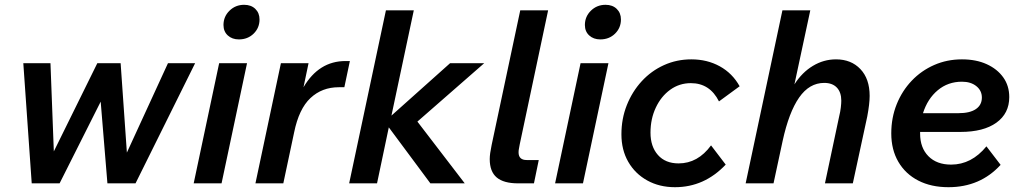

<svg xmlns="http://www.w3.org/2000/svg" viewBox="-20 -763 4256 799"><path d="M112 0 77 -500H190L204 -133L385 -500H482L508 -128L679 -500H792L544 0H427L399 -340L228 0Z M910 -659Q910 -694 935 -718.5Q960 -743 996 -743Q1025 -743 1042.5 -726Q1060 -709 1060 -682Q1060 -647 1035.5 -623Q1011 -599 974 -599Q946 -599 928 -615.5Q910 -632 910 -659ZM786 0 892 -500H1008L902 0Z M1043 0 1149 -500H1264L1243 -400Q1307 -509 1418 -509H1436L1413 -400H1390Q1320 -400 1272 -355Q1224 -310 1204 -212L1159 0Z M1433 0 1586 -720H1702L1609 -282L1853 -500H1995L1717 -257L1914 0H1771L1598 -233L1549 0Z M2026 -160 2145 -720H2261L2143 -163Q2141 -151 2139.5 -144Q2138 -137 2138 -129Q2138 -97 2172 -97H2222L2202 0H2136Q2076 0 2047 -24.5Q2018 -49 2018 -101Q2018 -112 2020 -126.5Q2022 -141 2026 -160Z M2414 -659Q2414 -694 2439 -718.5Q2464 -743 2500 -743Q2529 -743 2546.5 -726Q2564 -709 2564 -682Q2564 -647 2539.5 -623Q2515 -599 2478 -599Q2450 -599 2432 -615.5Q2414 -632 2414 -659ZM2290 0 2396 -500H2512L2406 0Z M2939 -158 3000 -78Q2911 16 2789 16Q2724 16 2673.5 -12Q2623 -40 2594.5 -89.5Q2566 -139 2566 -204Q2566 -269 2588.5 -325.5Q2611 -382 2650.5 -425Q2690 -468 2743 -492Q2796 -516 2857 -516Q2923 -516 2975.5 -487Q3028 -458 3058 -404L2972 -341Q2934 -417 2855 -417Q2807 -417 2769 -389.5Q2731 -362 2709 -315Q2687 -268 2687 -211Q2687 -153 2718 -118Q2749 -83 2804 -83Q2884 -83 2939 -158Z M3083 0 3236 -720H3352L3286 -412Q3318 -462 3363 -489Q3408 -516 3459 -516Q3522 -516 3560.5 -475.5Q3599 -435 3599 -364Q3599 -331 3589 -278L3529 0H3413L3472 -278Q3477 -298 3479 -315.5Q3481 -333 3481 -344Q3481 -379 3462.5 -398.5Q3444 -418 3410 -418Q3348 -418 3305.5 -357Q3263 -296 3237 -177L3199 0Z M4144 -77Q4059 16 3927 16Q3855 16 3801.5 -11.5Q3748 -39 3718.5 -89.5Q3689 -140 3689 -208Q3689 -273 3711.5 -329Q3734 -385 3774 -427Q3814 -469 3867.5 -492.5Q3921 -516 3983 -516Q4042 -516 4086 -496Q4130 -476 4155 -441Q4180 -406 4180 -359Q4180 -291 4126.5 -252.5Q4073 -214 3977 -214H3809Q3809 -211 3809 -207Q3809 -148 3843.5 -113Q3878 -78 3938 -78Q4023 -78 4085 -154ZM3983 -423Q3925 -423 3882.5 -387.5Q3840 -352 3821 -292H3969Q4016 -292 4041 -309Q4066 -326 4066 -357Q4066 -386 4043 -404.5Q4020 -423 3983 -423Z"/></svg>

Font: Wix Madefor Text SemiBold
Style: Italic
Weight: 600
Italic angle: -12°
Designer: Dalton Maag Ltd
Foundry: Dalton Maag Ltd
Version: Version 3.100